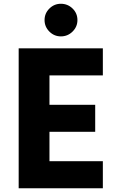

<svg xmlns="http://www.w3.org/2000/svg" viewBox="-20 -1009 622 1029"><path d="M306.2 -814Q270.5 -814 244.6 -839.8Q218.8 -865.7 218.8 -901.4Q218.8 -937.5 244.6 -963.1Q270.5 -988.8 306.2 -988.8Q342.8 -988.8 368.9 -963.4Q395 -938 395 -901.4Q395 -865.7 368.9 -839.8Q342.8 -814 306.2 -814ZM531.2 -605H245.1V-447.3H490.2V-302.7H245.1V-145H531.2V0H80.1V-750H531.2Z"/></svg>

Font: Now Alt
Style: Bold
Weight: 700
Designer: Alfredo Marco Pradil
Foundry: Alfredo Marco Pradil
Version: Version 1.002;PS 001.002;hotconv 1.0.88;makeotf.lib2.5.64775